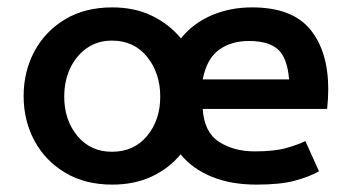

<svg xmlns="http://www.w3.org/2000/svg" viewBox="-20 -491 953 520"><path d="M284 9Q211 9 157 -23Q103 -55 73.5 -109.5Q44 -164 44 -231Q44 -297 73 -351.5Q102 -406 156 -438.5Q210 -471 284 -471Q345 -471 392 -448Q439 -425 470 -387Q503 -428 553 -449.5Q603 -471 663 -471Q771 -471 820 -411.5Q869 -352 869 -249Q869 -225 866 -196H529Q533 -133 573 -107Q613 -81 670 -81Q723 -81 755 -90Q787 -99 807 -109L844 -27Q817 -12 778 -1.5Q739 9 675 9Q605 9 553 -12.5Q501 -34 469 -73Q438 -35 391 -13Q344 9 284 9ZM283 -80Q343 -80 378.5 -123Q414 -166 414 -229Q414 -293 378.5 -337Q343 -381 283 -381Q244 -381 215 -360.5Q186 -340 170 -306Q154 -272 154 -229Q154 -166 189.5 -123Q225 -80 283 -80ZM529 -276H763Q758 -335 732.5 -357.5Q707 -380 654 -380Q606 -380 573 -356Q540 -332 529 -276Z"/></svg>

Font: Alata
Style: Regular
Weight: 400
Designer: Spyros Zevelakis, Eben Sorkin
Foundry: Spyros Zevelakis
Version: Version 1.005; ttfautohint (v1.8.4.7-5d5b)